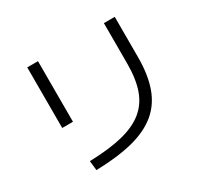

<svg xmlns="http://www.w3.org/2000/svg" viewBox="-162 -990 1324 1254"><g transform="rotate(-30 500.0 -363.5)"><path d="M222 -32Q369 -36 470.5 -61Q572 -86 634 -136.5Q696 -187 724 -267Q752 -347 752 -462V-767H834V-463Q834 -331 800.5 -237Q767 -143 695 -83Q623 -23 508.5 6.5Q394 36 230 40ZM174 -310V-767H255V-310Z"/></g></svg>

Font: M PLUS 1
Style: Regular
Weight: 400
Designer: Coji Morishita
Foundry: UNDERFOREST DESIGN
Version: Version 1.001